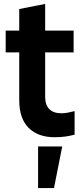

<svg xmlns="http://www.w3.org/2000/svg" viewBox="-20 -686 417 978"><path d="M258 13Q174 13 126 -34.5Q78 -82 78 -176V-640L210 -666V-193Q210 -151 231.5 -130Q253 -109 292 -109Q311 -109 327 -112.5Q343 -116 360 -120V0Q337 6 313 9.5Q289 13 258 13ZM9 -419V-530H355V-419ZM174 272V60H297L255 272Z"/></svg>

Font: Radio Canada Big SemiBold
Style: Regular
Weight: 600
Designer: Étienne Aubert Bonn
Foundry: Coppers and Brasses
Version: Version 1.001